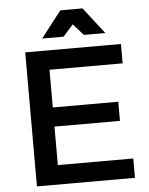

<svg xmlns="http://www.w3.org/2000/svg" viewBox="-60 -951 775 999"><g transform="rotate(-5 328.0 -451.0)"><path d="M92 -700H592V-599H210V-402H552V-302H210V-101H604V0H92ZM293 -902H409L516 -764H404L317 -862H385L298 -764H186Z"/></g></svg>

Font: Alexandria
Style: Regular
Weight: 400
Designer: Mohamed Gaber
Foundry: Kief Type Foundry
Version: Version 5.100